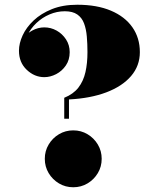

<svg xmlns="http://www.w3.org/2000/svg" viewBox="-20 -780 659 810"><path d="M251 -279V-367.5Q289.5 -383 310.8 -410.5Q332 -438 340.5 -475.8Q349 -513.5 349 -560Q349 -595.5 346.2 -626.5Q343.5 -657.5 334.5 -681.5Q325.5 -705.5 306 -719Q286.5 -732.5 253.5 -732.5Q220 -732.5 189 -719.2Q158 -706 133.5 -682.8Q109 -659.5 94.5 -629.2Q80 -599 80 -566H61Q61 -593.5 76.2 -615.8Q91.5 -638 116 -651.2Q140.5 -664.5 167 -664.5Q194.5 -664.5 218.8 -651Q243 -637.5 258.5 -613.8Q274 -590 274 -560Q274 -527.5 257.8 -503.8Q241.5 -480 216.8 -467.2Q192 -454.5 167 -454.5Q125.5 -454.5 92.8 -485.5Q60 -516.5 60 -566Q60 -597 75.5 -630.8Q91 -664.5 122 -693.8Q153 -723 199 -741.5Q245 -760 306 -760Q389 -760 448 -735Q507 -710 538.5 -665Q570 -620 570 -560Q570 -502.5 533 -459.2Q496 -416 428.8 -390.5Q361.5 -365 271 -360.5V-279ZM289 10Q256 10 228.8 -6.2Q201.5 -22.5 185.2 -49.8Q169 -77 169 -110Q169 -143 185.2 -170.2Q201.5 -197.5 228.8 -213.8Q256 -230 289 -230Q322 -230 349.2 -213.8Q376.5 -197.5 392.8 -170.2Q409 -143 409 -110Q409 -77 392.8 -49.8Q376.5 -22.5 349.2 -6.2Q322 10 289 10Z"/></svg>

Font: Bodoni Moda 11pt Black
Style: Regular
Weight: 900
Designer: Owen Earl
Foundry: indestructible type
Version: Version 2.004